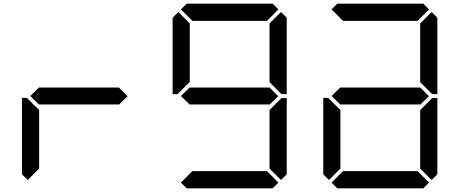

<svg xmlns="http://www.w3.org/2000/svg" viewBox="-20 -1020 2488 1040"><path d="M130 -45 99 -76V-490H126L130 -485L192 -424V-107ZM671 -499 624 -453V-454H192V-453L144 -500L192 -547V-546H624Z M1488 -31 1457 0H991L960 -31L1022 -93H1426ZM1487 -499 1440 -453V-454H1008V-453L960 -500L1008 -547V-546H1440ZM946 -515 942 -510H915V-924L946 -955L1008 -893V-576ZM960 -969 991 -1000H1457L1488 -969L1426 -907H1022ZM1502 -955 1533 -924V-510H1506L1501 -514L1440 -575V-893ZM1501 -485 1506 -489H1533V-76L1502 -45L1440 -107V-424Z M2317 -485 2322 -489H2349V-76L2318 -45L2256 -107V-424ZM2304 -31 2273 0H1807L1776 -31L1838 -93H2242ZM1762 -45 1731 -76V-490H1758L1762 -485L1824 -424V-107ZM2303 -499 2256 -453V-454H1824V-453L1776 -500L1824 -547V-546H2256ZM2318 -955 2349 -924V-510H2322L2317 -514L2256 -575V-893ZM1776 -969 1807 -1000H2273L2304 -969L2242 -907H1838Z"/></svg>

Font: seg115
Style: Regular
Weight: 400
Designer: Keshikan(Twitter:@keshinomi_88pro)
Version: seg115 Version 0.46